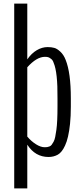

<svg xmlns="http://www.w3.org/2000/svg" viewBox="-20 -860 467 1068"><path d="M299.8 -266.1V-312Q301.3 -458 278.3 -510.7Q273.4 -526.4 263.7 -532.7Q255.4 -539.6 248.5 -541.7Q241.7 -543.9 230 -543.9Q184.1 -543.9 131.8 -485.8V-100.1Q154.3 -73.7 180.4 -57.4Q206.5 -41 228 -41Q236.8 -41 241.9 -41.7Q247.1 -42.5 254.6 -45.2Q262.2 -47.9 267.1 -54.2Q272 -60.5 277.8 -71Q283.7 -81.5 287.1 -98.4Q290.5 -115.2 293.7 -138.2Q296.9 -161.1 298.3 -193.4Q299.8 -225.6 299.8 -266.1ZM131.8 188H59.1V-839.8H131.8V-529.8Q154.8 -563 184.3 -580.6Q213.9 -598.1 245.1 -598.1Q265.6 -598.1 281.2 -593.8Q296.4 -590.3 315.4 -572.8Q334.5 -555.2 345.2 -526.9Q374 -455.6 374 -313V-267.1Q374 -213.9 369.6 -171.4Q361.3 -91.3 341.8 -50.3Q324.7 -12.7 301.8 0.2Q278.8 13.2 250 13.2Q175.8 13.2 131.8 -55.2Z"/></svg>

Font: VL Oswald
Style: Light
Weight: 300
Designer: vernon adams
Foundry: vernon adams
Version: Version ; ttfautohint (v0.92.18-e454-dirty) -l 8 -r 50 -G 20